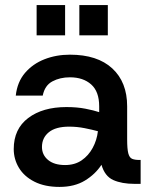

<svg xmlns="http://www.w3.org/2000/svg" viewBox="-20 -723 595 755"><path d="M214 12Q156 12 115.5 -8.5Q75 -29 54.5 -63Q34 -97 34 -137Q34 -216 91 -259Q148 -302 241 -302Q283 -302 316 -295.5Q349 -289 370 -282V-305Q370 -363 338.5 -391Q307 -419 255 -419Q216 -419 186 -403Q156 -387 148 -347H42Q48 -401 78.5 -436.5Q109 -472 155 -490Q201 -508 255 -508Q363 -508 421.5 -454Q480 -400 480 -305V-175Q480 -137 484.5 -120Q489 -103 499.5 -98.5Q510 -94 528 -94H533V0H509Q459 0 425.5 -15Q392 -30 379 -75Q355 -38 314 -13Q273 12 214 12ZM236 -74Q274 -74 301 -92.5Q328 -111 344.5 -141.5Q361 -172 365 -207Q343 -213 313 -219Q283 -225 252 -225Q199 -225 172 -203Q145 -181 145 -145Q145 -114 169 -94Q193 -74 236 -74ZM292 -584V-703H404V-584ZM124 -584V-703H236V-584Z"/></svg>

Font: Host Grotesk Light Medium
Style: Regular
Weight: 500
Version: Version 1.003